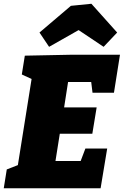

<svg xmlns="http://www.w3.org/2000/svg" viewBox="-32 -1001 658 1021"><path d="M422 -211H538L503 0H-12L4 -100L63 -123L136 -581L84 -605L100 -705L350 -710H606L574 -508H460L453 -565H330L309 -430H482L459 -290H286L263 -145H397ZM229 -752 178 -828 345 -970 454 -981 591 -828 519 -752 386 -841Z"/></svg>

Font: Bitter Black
Style: Italic
Weight: 900
Italic angle: -9°
Designer: Sol Matas, and Bitter project Authors
Foundry: Sol Matas
Version: Version 2.001